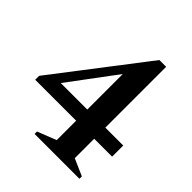

<svg xmlns="http://www.w3.org/2000/svg" viewBox="-183 -781 902 902"><g transform="rotate(45 268.0 -330.0)"><path d="M190 0V-16L284 -53V-182H12V-208L359 -660H404V-256H523V-182H404V-53L488 -16V0ZM108 -256H284V-492Z"/></g></svg>

Font: Spectral SemiBold
Style: Regular
Weight: 600
Designer: Jean-Baptiste Levee
Foundry: Production Type
Version: Version 2.001